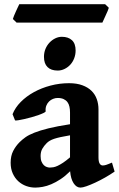

<svg xmlns="http://www.w3.org/2000/svg" viewBox="-20 -854 553 889"><path d="M210.9 -78.1Q218.3 -78.1 227.1 -79.6Q235.8 -81.1 246.8 -86.2Q257.8 -91.3 272 -100.6Q286.1 -109.9 304.2 -125.5V-227.5Q278.3 -223.1 260.5 -219.2Q242.7 -215.3 230.5 -211.2Q218.3 -207 210.2 -202.1Q202.1 -197.3 196.3 -191.4Q183.6 -178.7 175.8 -165Q168 -151.4 168 -131.3Q168 -115.7 172.4 -105.5Q176.8 -95.2 183.1 -89.1Q189.5 -83 197 -80.6Q204.6 -78.1 210.9 -78.1ZM510.7 -59.6Q490.2 -45.4 466.6 -32Q442.9 -18.6 420.7 -8.3Q398.4 2 380.4 8.3Q362.3 14.6 352.5 14.6Q334 14.6 320.8 -5.6Q307.6 -25.9 304.7 -61Q282.7 -39.1 260.5 -24.4Q238.3 -9.8 217.5 -1Q196.8 7.8 177.7 11.2Q158.7 14.6 143.1 14.6Q121.6 14.6 101.3 7.3Q81.1 0 64.9 -14.6Q48.8 -29.3 39.1 -50.8Q29.3 -72.3 29.3 -100.6Q29.3 -132.3 41 -155Q52.7 -177.7 70.8 -195.8Q82.5 -207.5 97.9 -218.5Q113.3 -229.5 139.2 -239.7Q165 -250 204.6 -259.8Q244.1 -269.5 304.2 -278.8V-333Q304.2 -347.7 301.5 -360.1Q298.8 -372.6 292.2 -381.3Q285.6 -390.1 274.4 -395.3Q263.2 -400.4 246.6 -400.4Q236.3 -400.4 225.8 -396.2Q215.3 -392.1 207.3 -384.3Q199.2 -376.5 194.6 -365Q189.9 -353.5 191.4 -338.9Q191.9 -335.9 182.6 -331.3Q173.3 -326.7 158.9 -321.5Q144.5 -316.4 127.2 -311.5Q109.9 -306.6 94 -303Q78.1 -299.3 65.9 -297.4Q53.7 -295.4 49.8 -296.4L38.1 -325.2Q50.3 -356 76.2 -382.1Q102.1 -408.2 137.2 -427.5Q172.4 -446.8 214.1 -457.8Q255.9 -468.8 299.8 -468.8Q335.4 -468.8 361.3 -459.2Q387.2 -449.7 403.8 -433.3Q420.4 -417 428.2 -394.8Q436 -372.6 436 -347.7V-126Q436 -105.5 441.4 -96.7Q446.8 -87.9 455.6 -87.9Q459 -87.9 462.4 -88.4Q465.8 -88.9 470.7 -90.3Q475.6 -91.8 482.2 -94.5Q488.8 -97.2 498.5 -101.1ZM330.1 -620.1Q330.1 -601.1 323.5 -584Q316.9 -566.9 305.4 -554.4Q293.9 -542 278.8 -534.7Q263.7 -527.3 247.1 -527.3Q216.3 -527.3 200 -543.5Q183.6 -559.6 183.6 -590.8Q183.6 -610.4 190.4 -627.2Q197.3 -644 209 -656.5Q220.7 -668.9 235.6 -676.3Q250.5 -683.6 266.6 -683.6Q295.9 -683.6 313 -668Q330.1 -652.3 330.1 -620.1ZM483.9 -817.9Q482.4 -812.5 478.3 -802.7Q474.1 -793 469.2 -782.5Q464.4 -772 460.2 -762.7Q456.1 -753.4 454.1 -749.5H56.6L39.6 -766.1Q41 -771.5 44.9 -781Q48.8 -790.5 53.5 -800.8Q58.1 -811 62.5 -820.3Q66.9 -829.6 69.3 -834.5H466.8Z"/></svg>

Font: Gentium Book Basic
Style: Bold
Weight: 700
Designer: J. Victor Gaultney and Annie Olsen
Foundry: SIL International
Version: Version 1.102; 2013; Maintenance release